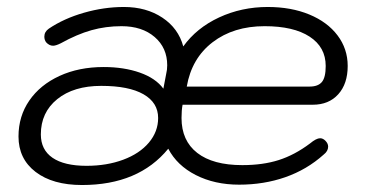

<svg xmlns="http://www.w3.org/2000/svg" viewBox="-20 -520 1053 550"><path d="M33 -129Q33 -187 64 -232Q95 -277 150.5 -302.5Q206 -328 277 -328Q335 -328 380.5 -312Q426 -296 448 -266L456 -308Q459 -320 459 -333Q459 -383 423 -414Q387 -445 328 -445Q283 -445 242 -433.5Q201 -422 154 -396Q140 -389 132 -389Q121 -389 112 -399Q107 -406 107 -415Q107 -429 120 -438Q163 -467 220.5 -483.5Q278 -500 335 -500Q399 -500 445 -469.5Q491 -439 505 -387Q543 -440 607.5 -470Q672 -500 747 -500Q814 -500 866 -478.5Q918 -457 947 -418.5Q976 -380 976 -331Q976 -280 949 -250Q922 -220 876 -220H503Q500 -204 500 -182Q500 -117 545 -82Q590 -47 674 -47Q733 -47 778.5 -61.5Q824 -76 868 -109Q886 -124 897 -124Q905 -124 912 -117Q920 -109 920 -100Q920 -87 907 -77Q859 -34 797.5 -12.5Q736 9 665 9Q595 9 541 -18.5Q487 -46 462 -94Q377 10 215 10Q131 10 82 -27.5Q33 -65 33 -129ZM867 -272Q891 -272 902 -285Q913 -298 913 -331Q913 -385 867 -415Q821 -445 738 -445Q649 -445 589 -399Q529 -353 515 -272ZM433 -182Q433 -226 391 -250Q349 -274 270 -274Q191 -274 144 -236Q97 -198 97 -135Q97 -91 130.5 -68Q164 -45 228 -45Q286 -45 333 -62.5Q380 -80 406.5 -111.5Q433 -143 433 -182Z"/></svg>

Font: Kodchasan Light
Style: Italic
Weight: 300
Italic angle: -10°
Version: Version 1.000; ttfautohint (v1.6)